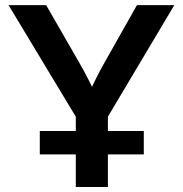

<svg xmlns="http://www.w3.org/2000/svg" viewBox="-20 -748 732 768"><path d="M283.2 0V-281.2L14.2 -727.5H164.6L294.9 -501Q314.5 -467.3 331.3 -434.6Q348.1 -401.9 365.7 -362.3H331.1Q348.1 -402.3 364.7 -435.3Q381.3 -468.3 399.9 -501L527.8 -727.5H677.2L411.6 -281.2V0ZM139.2 -130.4V-224.1H555.2V-130.4Z"/></svg>

Font: Inter 24pt SemiBold
Style: Regular
Weight: 600
Designer: Rasmus Andersson
Foundry: rsms
Version: Version 4.001;git-66647c0bb